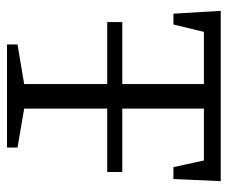

<svg xmlns="http://www.w3.org/2000/svg" viewBox="-71 -579 650 548"><g transform="rotate(90 254.0 -305.0)"><path d="M43 -286V-329H471V-286ZM107 0V-30L220 -49V-562H71L50 -475H19L11 -610H497L491 -475H457L438 -562H290V-49L401 -30V0Z"/></g></svg>

Font: Manuale Light
Style: Regular
Weight: 300
Designer: Eduardo Tunni / Pablo Cosgaya
Foundry: Eduardo Tunni / Pablo Cosgaya
Version: Version 1.002